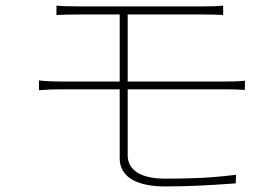

<svg xmlns="http://www.w3.org/2000/svg" viewBox="-20 -675 996 690"><path d="M120 -386V-350.9C143.1 -353 172.9 -354 195 -354H410.2V-105.8C410.2 -46.9 459.2 -5 573.2 -5C665.1 -5 741.1 -9.9 827.1 -16L828.1 -46.9C741.1 -35.9 668.3 -33 573.2 -33C473 -33 438.9 -72.8 438.9 -116.8V-354H794C815 -354 842 -353 860.1 -351.9V-384.9C842 -382.8 815 -382.1 794 -382.1H438.9V-622.9H709.9C742.9 -622.9 761 -622.2 782 -621.1V-654.8C762.1 -652.7 740.8 -652 709.9 -652H262.1C231.2 -652 206 -652.7 182.9 -654.8V-621.1C206 -622.2 231.2 -622.9 262.1 -622.9H410.2V-382.1H195C172.9 -382.1 144.2 -383.2 120 -386Z"/></svg>

Font: Karasuma Gothic
Style: Thin
Weight: 200
Designer: Rasmus Andersson / Ryoko Ishizuka
Foundry: rsms
Version: Version 1.00